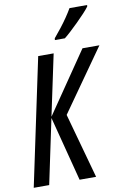

<svg xmlns="http://www.w3.org/2000/svg" viewBox="-101 -1004 698 1063"><g transform="rotate(-10 247.5 -472.5)"><path d="M0 0 150.9 -713.9H237.8L165 -370.6L399.9 -713.9H495.1L249.5 -365.7L350.6 0H257.8L163.6 -363.8L86.9 0ZM257.3 -785.2 258.3 -794.9Q280.3 -820.8 300.5 -846.9Q320.8 -873 337.9 -898.2Q355 -923.3 367.7 -945.3H466.8L465.8 -937Q455.6 -922.9 436 -901.9Q416.5 -880.9 393.6 -858.4Q370.6 -835.9 349.4 -816.2Q328.1 -796.4 313.5 -785.2Z"/></g></svg>

Font: Open Sans Condensed Medium
Style: Italic
Weight: 500
Width: 3
Italic angle: -12°
Designer: Monotype Design Team
Foundry: Monotype Imaging Inc.
Version: Version 3.000